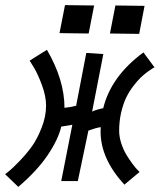

<svg xmlns="http://www.w3.org/2000/svg" viewBox="-63 -710 626 753"><path d="M191.9 -689.9 306.2 -688.5 284.7 -578.6 170.4 -580.1ZM389.6 -688.5 503.9 -687 482.9 -577.1 368.2 -578.6ZM499.5 -504.4 543 -445.8Q540 -444.3 535.2 -441.7Q530.3 -439 515.9 -428.5Q501.5 -418 488.3 -405.3Q475.1 -392.6 459 -371.3Q442.9 -350.1 431.4 -326.2Q419.9 -302.2 412.1 -268.3Q404.3 -234.4 404.3 -197.3Q404.3 -173.3 412.6 -147.9Q420.9 -122.6 432.6 -103.3Q444.3 -84 456.1 -68.1Q467.8 -52.2 476.1 -43.9L484.4 -35.6L424.8 14.2Q331.5 -87.4 331.5 -193.8Q331.5 -205.6 332 -211.4Q312.5 -208.5 283.7 -197.8L280.3 -181.6L242.2 0H177.2L220.7 -220.7L177.2 -213.4Q165.5 -163.1 123.8 -101.3Q82 -39.6 8.8 22.9L-43 -26.9Q-36.6 -31.7 -25.6 -40.5Q-14.6 -49.3 12.9 -77.6Q40.5 -106 61.8 -135.5Q83 -165 100.3 -209.2Q117.7 -253.4 117.7 -295.9Q117.7 -332 101.6 -376Q85.4 -419.9 69.3 -446.3L53.2 -472.2L121.1 -514.6Q189.9 -396.5 189.9 -287.1Q216.8 -290 235.8 -295.4L236.3 -298.8Q263.2 -438.5 275.4 -502.4L342.3 -498L298.3 -272.5Q317.9 -281.2 341.8 -285.6Q372.6 -411.1 499.5 -504.4Z"/></svg>

Font: Fantasque Sans Mono
Style: Italic
Weight: 400
Italic angle: -11°
Monospace: yes
Designer: Jany Belluz
Version: Version 1.8.0 ; ttfautohint (v1.8.2)